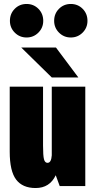

<svg xmlns="http://www.w3.org/2000/svg" viewBox="-20 -938 490 968"><path d="M30 -833Q30 -869 54.2 -893.5Q78.5 -918 114 -918Q149.5 -918 173.8 -893.5Q198 -869 198 -833Q198 -798 173.5 -773.5Q149 -749 114 -749Q79 -749 54.5 -773.5Q30 -798 30 -833ZM253 -833Q253 -869 277.2 -893.5Q301.5 -918 337 -918Q372.5 -918 396.8 -893.5Q421 -869 421 -833Q421 -798 396.5 -773.5Q372 -749 337 -749Q302 -749 277.5 -773.5Q253 -798 253 -833ZM375 -547.5H241L87 -698.5H262ZM159.5 10Q93.5 10 61.2 -32.8Q29 -75.5 29 -173V-501H197V-204Q197 -153 201.8 -135Q206.5 -117 219.5 -117Q238.5 -117 241 -155V-501H410V0H281L261 -54.5Q230.5 10 159.5 10Z"/></svg>

Font: League Mono Condensed ExtraBold
Style: Regular
Weight: 800
Width: 1
Designer: Tyler Finck
Foundry: The League of Moveable Type / Tyler Finck
Version: Version 2.210